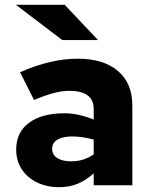

<svg xmlns="http://www.w3.org/2000/svg" viewBox="-20 -767 640 795"><path d="M225 8Q173 8 132.5 -12Q92 -32 69.5 -67Q47 -102 47 -148Q47 -219 100 -258.5Q153 -298 248 -298Q302 -298 368 -272V-316Q368 -391 266 -391Q237 -391 201.5 -381.5Q166 -372 121 -353L63 -468Q190 -524 302 -524Q409 -524 468.5 -473Q528 -422 528 -330V0H368V-49Q334 -19 300 -5.5Q266 8 225 8ZM196 -151Q196 -126 217 -112.5Q238 -99 275 -99Q327 -99 368 -128V-189Q346 -195 323.5 -198.5Q301 -202 279 -202Q240 -202 218 -189Q196 -176 196 -151ZM238 -601 46 -747H248L386 -601Z"/></svg>

Font: Red Hat Mono
Style: Bold
Weight: 700
Monospace: yes
Designer: Pentagram, MCKL
Foundry: Pentagram, MCKL
Version: Version 1.023; ttfautohint (v1.8.3)